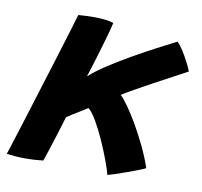

<svg xmlns="http://www.w3.org/2000/svg" viewBox="-86 -618 750 714"><g transform="rotate(10 289.0 -261.0)"><path d="M364 24Q359 4 346.2 -30.2Q333.5 -64.5 317 -101.2Q300.5 -138 283.2 -167.8Q266 -197.5 251.5 -209Q243.5 -203.5 226.5 -193.2Q209.5 -183 194.2 -173.2Q179 -163.5 175 -160.5Q166.5 -131.5 155.5 -96.5Q144.5 -61.5 134.8 -31.5Q125 -1.5 120 12.5Q86.5 16.5 54 16.5Q32.5 16.5 14.2 15Q-4 13.5 -18 11.5Q-13.5 -2 -0.8 -42.2Q12 -82.5 29.5 -138.5Q47 -194.5 66.2 -256.5Q85.5 -318.5 103.5 -376.5Q121.5 -434.5 135 -478.8Q148.5 -523 154 -543Q168.5 -544 183.8 -544.8Q199 -545.5 214 -545.5Q234.5 -545.5 253.8 -543.5Q273 -541.5 287.5 -536.5Q281.5 -510.5 271.2 -474.5Q261 -438.5 249 -399.2Q237 -360 225.5 -324Q251.5 -347.5 291.5 -373.5Q331.5 -399.5 376.2 -425Q421 -450.5 462.8 -472.5Q504.5 -494.5 534.5 -509.5Q544.5 -501 557 -481.5Q569.5 -462 580.2 -441Q591 -420 595.5 -407.5Q573.5 -395.5 541 -378.2Q508.5 -361 473.5 -342Q438.5 -323 408.5 -306Q378.5 -289 361 -278Q373 -267 391.5 -241Q410 -215 430.5 -179.5Q451 -144 470 -104.2Q489 -64.5 502 -26Q494.5 -22 476 -14.8Q457.5 -7.5 435.2 0.5Q413 8.5 393.5 15Q374 21.5 364 24Z"/></g></svg>

Font: Grandstander SemiBold
Style: Italic
Weight: 600
Italic angle: -15°
Designer: Tyler Finck
Foundry: Etcetera Type Co
Version: Version 1.200; ttfautohint (v1.8.3)